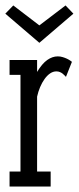

<svg xmlns="http://www.w3.org/2000/svg" viewBox="-20 -685 290 705"><path d="M15.1 -464.8H116.2V-420.9Q134.8 -451.7 153.6 -464.8Q172.4 -478 191.9 -478Q201.7 -478 210.2 -475.3Q218.8 -472.7 225.6 -469.5Q232.4 -466.3 237.3 -462.9Q242.2 -459.5 244.1 -458L222.2 -402.8Q220.7 -404.3 217.5 -407.7Q214.4 -411.1 210 -414.6Q205.6 -418 200 -420.4Q194.3 -422.9 187 -422.9Q174.8 -422.9 163.8 -415.3Q152.8 -407.7 143.6 -394.8Q134.3 -381.8 127.2 -365Q120.1 -348.1 116.2 -330.1V-55.2H166V0H15.1V-55.2H55.2V-410.2H15.1ZM249.5 -634.8 124.5 -527.8 -0.5 -634.8 28.8 -665 124.5 -591.8 220.7 -665Z"/></svg>

Font: Stint Ultra Condensed
Style: Regular
Weight: 400
Width: 1
Designer: Astigmatic (AOETI)
Foundry: Astigmatic (AOETI)
Version: Version 1.000